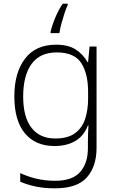

<svg xmlns="http://www.w3.org/2000/svg" viewBox="-20 -784 634 1044"><path d="M285 -541Q351 -541 391.5 -515Q432 -489 456 -446H459L467 -531H505V20Q505 121 452.5 180.5Q400 240 279 240Q219 240 173 230Q127 220 90 204V157Q127 175 175.5 187Q224 199 280 199Q374 199 416 151Q458 103 458 22V-13Q458 -60 461 -102H458Q437 -46 390.5 -18Q344 10 276 10Q173 10 115.5 -59Q58 -128 58 -260Q58 -389 116 -465Q174 -541 285 -541ZM289 -499Q197 -499 151.5 -436Q106 -373 106 -259Q106 -148 151 -89.5Q196 -31 280 -31Q350 -31 389 -60.5Q428 -90 443.5 -139Q459 -188 459 -246V-285Q459 -384 421.5 -441.5Q384 -499 289 -499ZM348 -756Q340 -740 331 -712.5Q322 -685 314 -655.5Q306 -626 303 -604H255V-611Q263 -646 280.5 -688Q298 -730 321 -764H348Z"/></svg>

Font: Noto Kufi Arabic ExtraLight
Style: Regular
Weight: 200
Designer: Monotype Design Team, David Williams, Khaled Hosny
Foundry: Google LLC
Version: Version 2.109; ttfautohint (v1.8.4.7-5d5b)